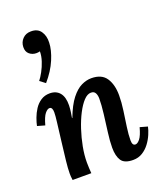

<svg xmlns="http://www.w3.org/2000/svg" viewBox="-160 -984 931 1099"><g transform="rotate(-20 306.0 -435.0)"><path d="M159 -881Q200 -882 219.5 -854Q239 -826 237 -785Q236 -741 212 -684Q188 -627 141 -573L108 -598Q121 -614 135.5 -640.5Q150 -667 160 -697.5Q170 -728 170 -756Q159 -753 148 -753Q124 -753 106 -768Q88 -783 89 -812Q90 -841 109.5 -861Q129 -881 159 -881ZM460 11Q407 11 388.5 -17Q370 -45 370 -96Q370 -135 377 -188Q384 -241 390.5 -294Q397 -347 397 -386Q397 -406 389.5 -420Q382 -434 363 -434Q341 -434 319 -410.5Q297 -387 276.5 -347.5Q256 -308 240 -259.5Q224 -211 214.5 -161Q205 -111 205 -66Q205 -52 206 -32Q207 -12 208 0H94Q92 -16 91.5 -23.5Q91 -31 91 -41Q91 -70 96 -115.5Q101 -161 109 -226Q118 -301 123 -340.5Q128 -380 128 -400Q128 -432 110 -432Q97 -432 82 -413.5Q67 -395 54 -347L8 -360Q12 -380 21.5 -406Q31 -432 46.5 -456Q62 -480 85.5 -495.5Q109 -511 140 -511Q179 -511 200.5 -485Q222 -459 221 -408Q220 -385 217.5 -368.5Q215 -352 212 -334H214Q241 -405 271 -443Q301 -481 332 -496Q363 -511 393 -511Q456 -511 483 -470.5Q510 -430 510 -365Q510 -322 503 -273.5Q496 -225 489.5 -179.5Q483 -134 483 -100Q483 -68 502 -68Q515 -68 530 -86.5Q545 -105 558 -153L604 -140Q600 -120 589 -94Q578 -68 560 -44Q542 -20 517 -4.5Q492 11 460 11Z"/></g></svg>

Font: Lora SemiBold
Style: Italic
Weight: 600
Italic angle: -3°
Designer: Olga Karpushina, Alexei Vanyashin (Cyrillic)
Foundry: Cyreal
Version: Version 3.011; ttfautohint (v1.8.4.7-5d5b)